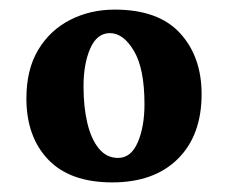

<svg xmlns="http://www.w3.org/2000/svg" viewBox="-20 -737 476 400"><path d="M154 -557Q154 -514 162 -480.5Q170 -447 186 -427.5Q202 -408 226 -408Q253 -408 267 -440.5Q281 -473 281 -520Q281 -594 259 -631Q237 -668 209 -668Q182 -668 168 -636Q154 -604 154 -557ZM35 -532Q35 -592 59.5 -633Q84 -674 126 -695.5Q168 -717 219 -717Q310 -717 355 -668Q400 -619 400 -541Q400 -455 350.5 -406Q301 -357 214 -357Q126 -357 80.5 -404.5Q35 -452 35 -532Z"/></svg>

Font: Vollkorn
Style: Bold
Weight: 700
Designer: Friedrich Althausen
Foundry: Friedrich Althausen
Version: Version 5.000